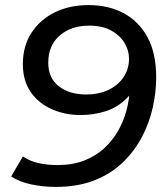

<svg xmlns="http://www.w3.org/2000/svg" viewBox="-20 -728 657 756"><path d="M329 -708Q407 -708 467 -676Q527 -644 561 -581Q595 -518 595 -424Q595 -365 581.5 -304.5Q568 -244 538.5 -188Q509 -132 462.5 -87.5Q416 -43 350.5 -17.5Q285 8 200 8Q149 8 102.5 -2Q56 -12 24 -33L70 -112Q98 -93 133 -85.5Q168 -78 206 -78Q265 -78 310.5 -95.5Q356 -113 389 -143Q422 -173 444.5 -212Q467 -251 478.5 -295Q490 -339 491 -383Q493 -411 493.5 -425Q494 -439 494 -449L534 -435Q515 -377 479 -341Q443 -305 396 -290Q349 -275 297 -275Q236 -275 184 -298Q132 -321 101 -365.5Q70 -410 70 -475Q70 -547 104 -599Q138 -651 196 -679.5Q254 -708 329 -708ZM331 -627Q260 -627 215 -588Q170 -549 170 -481Q170 -421 211.5 -388.5Q253 -356 319 -356Q370 -356 408 -374.5Q446 -393 467 -425Q488 -457 488 -497Q488 -530 470 -559.5Q452 -589 417.5 -608Q383 -627 331 -627Z"/></svg>

Font: Montserrat Thin Medium
Style: Italic
Weight: 500
Italic angle: -11.3°
Version: Version 9.000